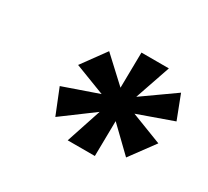

<svg xmlns="http://www.w3.org/2000/svg" viewBox="-87 -871 697 643"><g transform="rotate(30 261.5 -549.0)"><path d="M230 -360 275 -496 155 -407 116 -504 251 -551 134 -596 201 -688 295 -601 297 -738H403L356 -601L479 -688L514 -597L379 -549L498 -503L428 -408L337 -496L335 -360Z"/></g></svg>

Font: DM Sans 16pt Black
Style: Italic
Weight: 900
Italic angle: -10°
Version: Version 4.004;gftools[0.9.30]